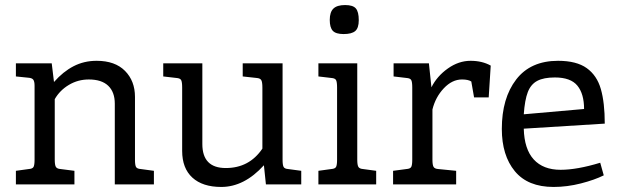

<svg xmlns="http://www.w3.org/2000/svg" viewBox="-20 -731 2452 761"><path d="M590 -54V0H435V-320Q435 -366 409 -391Q383 -416 332 -416Q289 -416 253 -394.5Q217 -373 197 -338V-98Q197 -77 201.5 -69.5Q206 -62 220 -61L275 -54V0H43V-54L94 -61Q109 -62 113 -69.5Q117 -77 117 -98V-391Q117 -408 112 -415Q107 -422 92 -423L43 -428V-480H185L194 -406Q230 -447 271.5 -468.5Q313 -490 363 -490Q436 -490 475.5 -450Q515 -410 515 -347V-98Q515 -77 519 -69.5Q523 -62 538 -61Z M1174 -54V0H1034L1026 -76Q948 10 857 10Q783 10 742.5 -27Q702 -64 702 -133V-384Q702 -406 698 -413.5Q694 -421 679 -422L627 -428V-480H782V-160Q782 -65 875 -65Q968 -65 1020 -142V-384Q1020 -406 1015.5 -413.5Q1011 -421 997 -422L942 -428V-480H1100V-98Q1100 -77 1104 -69.5Q1108 -62 1122 -61Z M1287 -652Q1287 -683 1301.5 -697Q1316 -711 1348 -711Q1379 -711 1390.5 -697.5Q1402 -684 1402 -651Q1402 -620 1388 -608Q1374 -596 1342 -596Q1311 -596 1299 -609Q1287 -622 1287 -652ZM1242 -54 1293 -61Q1308 -62 1312 -69.5Q1316 -77 1316 -98V-384Q1316 -406 1312 -413.5Q1308 -421 1293 -422L1242 -428V-480H1396V-98Q1396 -77 1400.5 -69.5Q1405 -62 1419 -61L1471 -54V0H1242Z M1925 -471 1917 -345H1859L1848 -408Q1836 -416 1811 -416Q1772 -416 1739 -381Q1706 -346 1694 -297V-98Q1694 -77 1698.5 -69.5Q1703 -62 1717 -61L1788 -54V0H1538V-54L1591 -61Q1606 -62 1610 -69.5Q1614 -77 1614 -98V-384Q1614 -406 1610 -413.5Q1606 -421 1591 -422L1540 -428V-480H1680L1690 -385Q1712 -429 1755 -459.5Q1798 -490 1845 -490Q1891 -490 1925 -471Z M2359 -86 2373 -36Q2337 -18 2282.5 -4Q2228 10 2174 10Q2072 10 2020.5 -52.5Q1969 -115 1969 -220Q1969 -342 2026 -416Q2083 -490 2192 -490Q2265 -490 2305.5 -461Q2346 -432 2361.5 -378Q2377 -324 2377 -241L2056 -221Q2058 -140 2095.5 -99Q2133 -58 2202 -58Q2267 -58 2359 -86ZM2056 -278 2295 -299Q2295 -359 2268.5 -391.5Q2242 -424 2179 -424Q2135 -424 2109.5 -410.5Q2084 -397 2072 -366Q2060 -335 2056 -278Z"/></svg>

Font: Enriqueta
Style: Regular
Weight: 400
Designer: Viviana Monsalve, Gustavo Ibarra
Foundry: 72Puntos
Version: Version 2.000